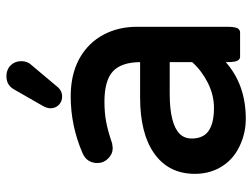

<svg xmlns="http://www.w3.org/2000/svg" viewBox="-112 -642 774 589"><g transform="rotate(-90 274.5 -348.0)"><path d="M377.9 -213.9H281.2Q234.4 -213.9 203.6 -206.1Q172.9 -198.2 158.2 -183.6Q143.6 -168.9 143.6 -146.5Q143.6 -117.2 159.7 -100.6Q182.6 -78.1 237.3 -78.1Q277.3 -78.1 314.9 -97.2Q351.6 -115.7 377.9 -145ZM35.2 -136.7Q35.2 -217.3 98.1 -261.7Q159.2 -304.7 269.5 -304.7H377.9Q377.4 -361.8 350.1 -387.7Q321.8 -414.1 256.8 -414.1Q222.7 -414.1 195.1 -408.9Q167.5 -403.8 128.9 -390.6L114.7 -388.7H114.3Q96.2 -388.7 82.3 -402.6Q68.4 -416.5 68.4 -435.5Q68.4 -468.8 100.1 -481.9Q183.6 -517.6 272.5 -517.6Q372.6 -517.6 431.2 -459Q450.2 -439.9 462.9 -415.5Q486.3 -370.1 486.3 -315.4V-39.1Q486.3 -23.9 485.1 -17.3Q483.9 -10.7 482.7 -7.6Q481.4 -4.4 479.5 -2.7Q477.5 -1 476.1 0Q473.1 2 469.7 2H394.5Q389.2 2 385.3 -2Q381.3 -5.9 379.6 -14.9Q377.9 -23.9 377.9 -39.1V-42Q308.6 19.5 204.1 19.5Q160.2 19.5 121.1 1Q74.7 -20.5 51.8 -64.5Q35.2 -97.2 35.2 -136.7ZM236.3 -580.1Q236.3 -590.3 244.1 -604L293.9 -690.9Q301.8 -706.1 316.9 -711.9Q325.2 -714.8 333.3 -714.8Q341.3 -714.8 347.2 -713.4Q359.4 -710.4 368.2 -701.7Q380.9 -688.5 380.9 -669.2Q380.9 -649.9 368.7 -637.7L301.8 -558.1L298.8 -554.7Q288.1 -543.9 272.5 -543.9Q256.8 -543.9 246.6 -554.2Q236.3 -564.5 236.3 -580.1Z"/></g></svg>

Font: YuPearl-SemiBold
Style: SemiBold
Weight: 600
Designer: Max Yao
Foundry: Max-Everyday
Version: Version 1.011; ttfautohint (v1.8.3)